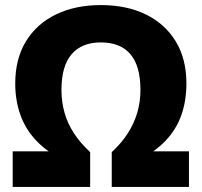

<svg xmlns="http://www.w3.org/2000/svg" viewBox="-20 -736 796 756"><path d="M30 0V-140H227L233 -103Q166 -137 123.5 -181.5Q81 -226 60.5 -283Q40 -340 40 -407Q40 -504 82 -573Q124 -642 200 -679Q276 -716 377 -716Q479 -716 554.5 -679Q630 -642 672 -573Q714 -504 714 -407Q714 -339 694 -282.5Q674 -226 631.5 -181.5Q589 -137 522 -103L528 -140H724V0H420V-137Q459 -173 483.5 -211.5Q508 -250 520.5 -292.5Q533 -335 533 -382Q533 -476 493.5 -522.5Q454 -569 377 -569Q302 -569 262 -522.5Q222 -476 222 -382Q222 -335 234 -292.5Q246 -250 271 -211.5Q296 -173 335 -137V0Z"/></svg>

Font: Nunito Sans 10pt SemiCondensed Black
Style: Regular
Weight: 900
Width: 4
Designer: Vernon Adams
Foundry: Vernon Adams
Version: Version 3.101;gftools[0.9.27]